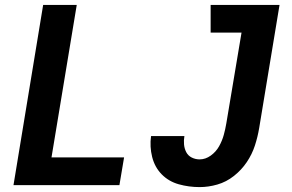

<svg xmlns="http://www.w3.org/2000/svg" viewBox="-20 -755 1192 783"><path d="M794 8Q830 8 866.5 -2.5Q903 -13 934 -37.5Q965 -62 986.5 -94Q1008 -126 1019.5 -161.5Q1031 -197 1037 -233L1120 -735H839V-622H965L903 -252Q899 -228 892.5 -204.5Q886 -181 873.5 -158.5Q861 -136 839.5 -120.5Q818 -105 794 -105Q777 -105 762 -112.5Q747 -120 739.5 -134.5Q732 -149 730.5 -166Q729 -183 732 -200H596Q590 -157 600.5 -115Q611 -73 639.5 -44Q668 -15 709 -3.5Q750 8 794 8ZM35 0H467L486 -113H190L293 -735H156Z"/></svg>

Font: Iosevka Sparkle Extrabold
Style: Italic
Weight: 800
Italic angle: -9°
Designer: Belleve Invis
Foundry: Belleve Invis
Version: Version 4.5.0; ttfautohint (v1.8.3)